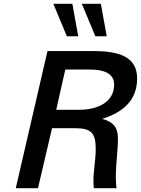

<svg xmlns="http://www.w3.org/2000/svg" viewBox="-20 -991 742 1011"><path d="M392 -800 361 -971H261L332 -800ZM542 -800 511 -971H411L482 -800ZM63 0H180L254 -316H376C464 -316 484 -287 484 -206C484 -145 472 -97 472 -39C472 -28 473 -12 474 0H594C591 -17 590 -38 590 -61C590 -132 601 -196 601 -263C601 -320 576 -350 518 -365C625 -399 702 -460 702 -578C702 -692 607 -722 475 -722H230ZM276 -413 324 -625H451C524 -625 581 -606 581 -546C581 -446 483 -413 399 -413Z"/></svg>

Font: Perun Medium Italic
Style: Regular
Weight: 500
Italic angle: -12°
Foundry: Copyright (c) Stefan Peev, Context Ltd, 2016
Version: Version 1.026